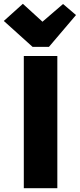

<svg xmlns="http://www.w3.org/2000/svg" viewBox="-54 -988 419 1008"><path d="M117 -742 -34 -878 66 -968 169 -874 277 -967 345 -909 203 -742ZM71 0V-694H247V0Z"/></svg>

Font: Cantarell Extra Bold
Style: Regular
Weight: 800
Designer: Dave Crossland, Nikolaus Waxweiler, Florian Fecher, Jacques Le Bailly, Eben Sorkin, Alexei Vanyashin, Alexios Zavras, Em
Version: Version 0.303